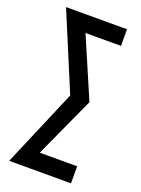

<svg xmlns="http://www.w3.org/2000/svg" viewBox="-147 -844 670 911"><g transform="rotate(20 187.5 -389.0)"><path d="M19.5 0 185.5 -390.6 23.4 -777.8H331.5V-693.8H152.3L282.2 -391.6L142.6 -85.9H331.5V0Z"/></g></svg>

Font: Voltaire
Style: Regular
Weight: 400
Designer: Yvonne Schüttler, Eben Sorkin, Emma Marichal
Foundry: Sorkin Type Co.
Version: Version 1.010; ttfautohint (v1.8.4.7-5d5b)